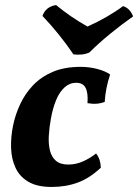

<svg xmlns="http://www.w3.org/2000/svg" viewBox="-20 -732 548 761"><path d="M184.5 9Q127.5 9 92.6 -11.5Q57.7 -31.9 41.5 -67.1Q25.2 -102.3 23.9 -145.8Q22.5 -189.3 32 -235.4Q40.9 -278.2 60.1 -319.4Q79.3 -360.6 110.9 -393.9Q142.6 -427.3 188.9 -447.1Q235.3 -467 299.5 -467Q334.3 -467 365.9 -458.6Q397.4 -450.3 416.5 -436.7Q407.5 -410.2 402 -382.4Q396.5 -354.7 395.1 -328.2Q364.6 -316.1 326.7 -323.2Q329.7 -363.8 319.3 -383.8Q308.9 -403.9 281.9 -403.9Q256.3 -403.9 236.2 -385.9Q216.1 -368 202.6 -335.8Q189.1 -303.5 181.6 -261Q175.5 -227.4 173.5 -194.9Q171.5 -162.4 177.8 -136.3Q184.1 -110.1 201.4 -95Q218.7 -79.8 250.2 -79.8Q281.3 -79.8 309.8 -92.7Q338.3 -105.6 360.8 -123.7Q370.3 -111.4 374.6 -98.2Q378.8 -84.9 379.7 -67.5Q336.5 -26.5 289.3 -8.8Q242.1 9 184.5 9ZM271.1 -516.5Q245.4 -554.6 213.6 -594.2Q181.8 -633.9 148.3 -668.9Q155 -687.2 168.1 -697.9Q181.2 -708.5 202.1 -712Q230 -689.1 262.9 -666.4Q295.8 -643.8 326.9 -626.8Q365.7 -644.1 402.4 -665.2Q439 -686.2 467.5 -707.7Q482.3 -703.6 492.4 -692.1Q502.5 -680.7 507.6 -667Q464.4 -636.9 418.1 -599.2Q371.8 -561.5 334.4 -524.1Q320.1 -517.5 303.6 -516Q287 -514.4 271.1 -516.5Z"/></svg>

Font: Vollkorn
Style: Italic
Weight: 400
Italic angle: -11°
Designer: Friedrich Althausen
Foundry: Friedrich Althausen
Version: Version 5.001